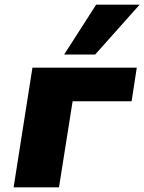

<svg xmlns="http://www.w3.org/2000/svg" viewBox="-20 -797 614 817"><path d="M38 0 118 -509H562L540 -366H289L231 0ZM253 -565 389 -777H574L385 -565Z"/></svg>

Font: Nunito Sans 6pt Black
Style: Italic
Weight: 900
Italic angle: -9°
Version: Version 3.101;gftools[0.9.27]